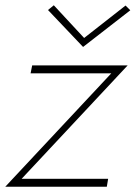

<svg xmlns="http://www.w3.org/2000/svg" viewBox="-30 -708 514 728"><path d="M289 -564 174 -688 152 -670 285 -530 464 -669 446 -687ZM392 -430 -10 0H375L380 -30H52L454 -460H92L86 -430Z"/></svg>

Font: Jost* 200 Thin Italic
Style: Italic
Weight: 200
Italic angle: -10°
Version: Version 3.200; ttfautohint (v0.97) -l 8 -r 50 -G 200 -x 14 -